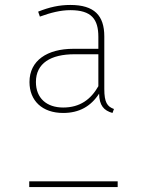

<svg xmlns="http://www.w3.org/2000/svg" viewBox="-20 -755 580 775"><path d="M235 -299C300 -299 347 -326 380 -377C381 -329 399 -309 434 -299L440 -315C413 -325 401 -341 401 -396V-608C401 -692 361 -735 264 -735C219 -735 179 -726 134 -708L141 -688C185 -704 225 -714 264 -714C350 -714 377 -677 377 -606V-558H276C171 -558 99 -511 99 -424C99 -349 150 -299 235 -299ZM281 -536H377V-407C347 -354 303 -321 235 -321C168 -321 125 -359 125 -424C125 -500 185 -536 281 -536ZM98 -23V0H455V-23Z"/></svg>

Font: Glow Sans SC Normal Thin
Style: Regular
Weight: 100
Designer: Ryoko NISHIZUKA (kana, bopomofo & ideographs); Paul D. Hunt (Latin, Greek & Cyrillic); Sandoll Communications, Soo-young
Version: Version 0.93